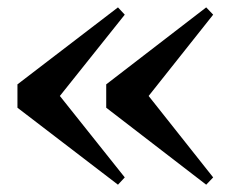

<svg xmlns="http://www.w3.org/2000/svg" viewBox="-20 -549 657 526"><path d="M303.2 -43 27.8 -253.9V-317.9L303.2 -528.8L321.8 -508.8L144 -286.1L321.8 -63ZM544.9 -43 271 -253.9V-317.9L544.9 -528.8L564 -508.8L387.2 -286.1L564 -63Z"/></svg>

Font: Source Han Serif TW Heavy
Style: Regular
Weight: 900
Designer: Ryoko NISHIZUKA Ë•øÂ°öÊ∂ºÂ≠ê (kana & ideographs); Frank Grie√ühammer (Latin, Greek & Cyrillic); Wenlong ZHANG Âº†ÊñáÈæô 
Foundry: Adobe
Version: Version 2.003;hotconv 1.1.1;makeotfexe 2.6.0